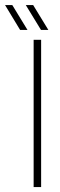

<svg xmlns="http://www.w3.org/2000/svg" viewBox="-78 -762 246 782"><path d="M59 0V-600H89.5V0ZM4 -640 -57.5 -741.5H-28L34 -640ZM89 -640 27 -741.5H57L119 -640Z"/></svg>

Font: Big Shoulders Stencil Display Thin ExtraLight
Style: Regular
Weight: 250
Version: Version 2.001